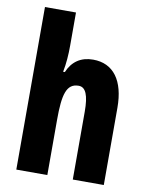

<svg xmlns="http://www.w3.org/2000/svg" viewBox="-85 -822 685 884"><g transform="rotate(10 257.0 -380.0)"><path d="M198 -605V-760H53V0H198V-258C198 -377 212 -430 269 -430C302 -430 317 -394 317 -317V0H462V-361C462 -488 409 -560 314 -560C257 -560 217 -533 195 -481H187C195 -520 198 -563 198 -605Z"/></g></svg>

Font: Noto Sans Myanmar ExtraCondensed ExtraBold
Style: Regular
Weight: 800
Width: 2
Designer: Monotype Design Team
Foundry: Monotype Imaging Inc.
Version: Version 2.107